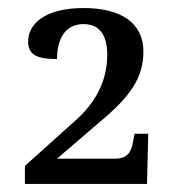

<svg xmlns="http://www.w3.org/2000/svg" viewBox="-20 -845 440 478"><path d="M346 -387 349 -512H315L311 -491C307 -468 298 -450 267 -450H122L228 -541C306 -606 337 -652 337 -717C337 -788 281 -825 188 -825C97 -825 50 -789 50 -741C50 -706 77 -698 122 -698C122 -743 139 -785 188 -785C231 -785 247 -753 247 -709C247 -656 228 -599 169 -546L42 -432V-387Z"/></svg>

Font: Liu Chibing Harmony Marks (Sposobin) Font
Style: Regular
Weight: 400
Designer: Liu Chibing
Foundry: Liu Chibing
Version: Version 1.003